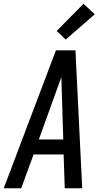

<svg xmlns="http://www.w3.org/2000/svg" viewBox="-35 -1003 555 1023"><path d="M-15 0 263 -735H367L403 0H310L304 -180H144L78 0ZM302 -260 295 -490Q294 -516 293.5 -541.5Q293 -567 292 -592Q283 -567 273.5 -541.5Q264 -516 255 -490L172 -260ZM315 -792 267 -838 410 -983 470 -927Z"/></svg>

Font: Iosevka Medium Oblique
Style: Regular
Weight: 500
Italic angle: -9°
Monospace: yes
Designer: Belleve Invis
Foundry: Belleve Invis
Version: Version 32.5.0; ttfautohint (v1.8.4)